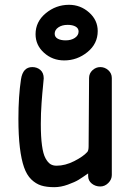

<svg xmlns="http://www.w3.org/2000/svg" viewBox="-20 -775 558 804"><path d="M249 -522Q199.7 -522 164.3 -554Q128.9 -585.9 128.9 -631.8Q128.9 -684.1 171.6 -719.5Q214.4 -754.9 269 -754.9Q316.9 -754.9 353 -722.9Q389.2 -690.9 389.2 -645Q389.2 -591.8 346.2 -556.9Q303.2 -522 249 -522ZM254.9 -606Q278.3 -606 293.7 -616.5Q309.1 -627 309.1 -643.1Q309.1 -656.7 296.4 -663.8Q283.7 -670.9 263.2 -670.9Q239.7 -670.9 224.4 -660.4Q209 -649.9 209 -633.8Q209 -620.1 221.7 -613Q234.4 -606 254.9 -606ZM207 8.8Q174.8 8.8 152.3 1.7Q129.9 -5.4 110.8 -23.9Q91.8 -42.5 80.6 -74.7Q69.3 -106.9 63.2 -157Q57.1 -207 57.1 -277.8Q57.1 -372.1 67.9 -442.9Q75.7 -494.1 115.2 -494.1Q135.3 -494.1 149.2 -481.9Q163.1 -469.7 163.1 -446.8Q163.1 -441.9 160.2 -414.8Q157.2 -387.7 154.1 -344Q150.9 -300.3 150.9 -255.9Q150.9 -202.1 155.8 -166.3Q160.6 -130.4 170.4 -112.5Q180.2 -94.7 190.9 -87.9Q201.7 -81.1 216.8 -81.1Q252.9 -81.1 290.8 -100.3Q328.6 -119.6 345.2 -138.2Q351.1 -144 351.1 -163.1L353 -448.2Q353 -467.8 367.4 -481Q381.8 -494.1 399.9 -494.1Q418.9 -494.1 433.6 -481Q448.2 -467.8 448.2 -448.2V-42Q448.2 -23.4 433.6 -8.8Q418.9 5.9 399.9 5.9Q379.4 5.9 364.3 -6.3Q349.1 -18.6 349.1 -38.1V-48.8Q324.7 -31.7 309.3 -22.2Q293.9 -12.7 264.4 -2Q234.9 8.8 207 8.8Z"/></svg>

Font: Comic Neue
Style: Bold
Weight: 700
Designer: Craig Rozynski
Foundry: Craig Rozynski
Version: Version 2.003;hotconv 1.0.109;makeotfexe 2.5.65596